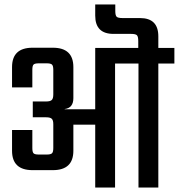

<svg xmlns="http://www.w3.org/2000/svg" viewBox="-20 -841 802 861"><path d="M762 -626V-556H690V0H601V-556H496V0H407V-282H309V-165Q309 -78 217 -78H126Q34 -78 34 -165V-258H125V-177Q125 -159 130.5 -153.5Q136 -148 154 -148H190Q207 -148 213 -153.5Q219 -159 219 -177V-284Q219 -302 212 -308.5Q205 -315 187 -315H127V-386H187Q205 -386 212 -392.5Q219 -399 219 -418V-528Q219 -546 213 -551.5Q207 -557 190 -557H154Q136 -557 130.5 -551.5Q125 -546 125 -528V-449H34V-540Q34 -627 126 -627H217Q309 -627 309 -540V-401Q309 -357 270 -352V-351H407V-626H600V-657Q600 -677 594 -683Q588 -689 568 -689H489Q407 -689 407 -771V-821H497V-792Q497 -772 503 -766Q509 -760 530 -760H608Q690 -760 690 -678V-626Z"/></svg>

Font: Teko Regular
Style: Regular
Weight: 400
Designer: Manushi Parikh, Jonny Pinhorn
Foundry: Indian Type Foundry
Version: Version 1.105;PS 1.0;hotconv 1.0.78;makeotf.lib2.5.61930; tt